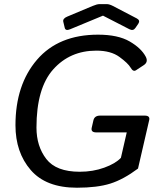

<svg xmlns="http://www.w3.org/2000/svg" viewBox="-20 -880 758 915"><path d="M281.7 -775.9Q277.8 -791.5 300.3 -800.8L421.4 -851.6Q442.4 -860.4 454.6 -860.4H488.8Q501 -860.4 518.1 -851.6L632.3 -792Q649.4 -782.7 639.2 -767.1L625.5 -747.1Q615.2 -731.4 596.7 -740.7L471.2 -805.2H470.2L314.5 -740.7Q292.5 -731.4 288.6 -747.1ZM53.7 -283.2Q53.7 -476.1 156.5 -595.5Q259.3 -714.8 447.3 -714.8Q542 -714.8 597.7 -682.6Q653.3 -650.4 674.8 -609.4Q687.5 -584.5 665.5 -569.8L628.4 -545.4Q614.7 -536.1 602.5 -557.6Q590.3 -578.6 549.3 -608.6Q508.3 -638.7 439 -638.7Q313.5 -638.7 233.6 -549.3Q153.8 -460 153.8 -272Q153.8 -183.1 200.7 -122.3Q247.6 -61.5 359.9 -61.5Q423.3 -61.5 477.1 -81.1Q530.8 -100.6 556.2 -127.9L584 -249H439Q412.1 -249 417 -271L425.3 -307.1Q430.7 -329.1 457.5 -329.1H669.4Q696.3 -329.1 690.9 -307.1L637.7 -76.7Q568.4 -24.9 505.9 -5.1Q443.4 14.6 346.7 14.6Q199.2 14.6 126.5 -69.6Q53.7 -153.8 53.7 -283.2Z"/></svg>

Font: Istok
Style: Italic
Weight: 500
Italic angle: -13°
Designer: Andrey V. Panov
Foundry: Andrey V. Panov
Version: Version 1.0.3